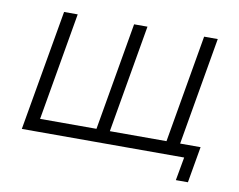

<svg xmlns="http://www.w3.org/2000/svg" viewBox="-65 -546 899 721"><g transform="rotate(10 384.5 -185.5)"><path d="M371 -49 442 -460H391L320 -49H105L176 -460H124L44 0H663L647 89H693L717 -49H639L710 -460H658L587 -49Z"/></g></svg>

Font: Jost Light
Style: Italic
Weight: 300
Italic angle: -5°
Version: Version 3.710